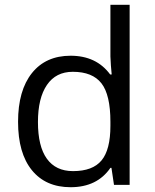

<svg xmlns="http://www.w3.org/2000/svg" viewBox="-20 -780 653 810"><path d="M450.2 -71.8H445.8Q389.6 9.8 277.8 9.8Q172.9 9.8 114.5 -62Q56.2 -133.8 56.2 -266.1Q56.2 -398.4 114.7 -471.7Q173.3 -544.9 277.8 -544.9Q386.7 -544.9 444.8 -465.8H451.2L447.8 -504.4L445.8 -542V-759.8H526.9V0H460.9ZM288.1 -58.1Q371.1 -58.1 408.4 -103.3Q445.8 -148.4 445.8 -249V-266.1Q445.8 -379.9 408 -428.5Q370.1 -477.1 287.1 -477.1Q215.8 -477.1 178 -421.6Q140.1 -366.2 140.1 -265.1Q140.1 -162.6 177.7 -110.4Q215.3 -58.1 288.1 -58.1Z"/></svg>

Font: f0_57812 
Style: Regular
Weight: 400
Foundry: Ascender Corporation
Version: Version 1.10